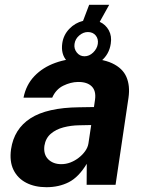

<svg xmlns="http://www.w3.org/2000/svg" viewBox="-20 -770 606 800"><path d="M435 -750 395.5 -679Q420.5 -667.5 433.5 -643.5Q446.5 -619.5 441.5 -588Q435 -543.5 401.5 -516Q368 -488.5 325 -488.5Q283 -488.5 258 -516.8Q233 -545 239.5 -590Q244.5 -624.5 268.8 -649.8Q293 -675 326 -683L351.5 -750ZM387.5 -587Q390.5 -608 378.8 -622.2Q367 -636.5 346 -636.5Q327 -636.5 310.2 -622.2Q293.5 -608 290.5 -587Q287.5 -567 300 -551.2Q312.5 -535.5 332 -535.5Q352 -535.5 368.2 -551.2Q384.5 -567 387.5 -587ZM173.5 10Q125 10 89.2 -8.5Q53.5 -27 36.2 -62.2Q19 -97.5 26 -148Q38.5 -233 107.2 -277.2Q176 -321.5 309.5 -323L371.5 -324L376 -355Q381 -391.5 362 -410.2Q343 -429 304.5 -428.5Q274.5 -428 243.8 -413Q213 -398 197.5 -363H78Q88.5 -416.5 123.5 -453Q158.5 -489.5 210.8 -508.2Q263 -527 326 -527Q403 -527 447 -506.5Q491 -486 506.8 -449.2Q522.5 -412.5 515.5 -363.5L461.5 0H341L341.5 -87.5Q307.5 -31.5 266.5 -10.8Q225.5 10 173.5 10ZM235.5 -86Q255 -86 273.8 -93.2Q292.5 -100.5 308.2 -112.8Q324 -125 335 -140.5Q346 -156 348.5 -172.5L360 -249L310 -248Q275.5 -247.5 244.2 -239.2Q213 -231 191.5 -212.5Q170 -194 165 -162.5Q160.5 -126.5 181 -106.2Q201.5 -86 235.5 -86Z"/></svg>

Font: Public Sans Thin
Style: Bold Italic
Weight: 700
Italic angle: -8°
Version: Version 2.001